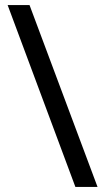

<svg xmlns="http://www.w3.org/2000/svg" viewBox="-20 -734 412 754"><path d="M96 -714 363 0H276L10 -714Z"/></svg>

Font: Noto Sans Mongolian
Style: Regular
Weight: 400
Designer: Monotype Design Team
Foundry: Monotype Imaging Inc.
Version: Version 3.001; ttfautohint (v1.8.4.7-5d5b)